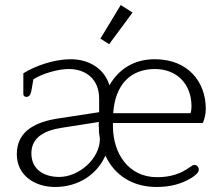

<svg xmlns="http://www.w3.org/2000/svg" viewBox="-20 -734 881 765"><path d="M415 -558 508 -684 461 -714 380 -580ZM199 11C292 11 366 -38 400 -114C437 -34 510 11 604 11C658 11 704 -1 744 -26C759 -36 772 -46 772 -58C772 -68 765 -77 755 -77C749 -77 746 -74 738 -69C701 -42 660 -28 606 -28C492 -28 431 -122 430 -229V-244H788C795 -259 800 -280 800 -300C800 -408 729 -498 597 -498C512 -498 452 -457 416 -394C396 -461 334 -498 262 -498C197 -498 123 -473 73 -442V-359C73 -353 77 -348 85 -348C96 -348 102 -356 105 -372L113 -418C149 -441 211 -459 254 -459C323 -459 375 -418 375 -341V-287L212 -262C127 -249 47 -215 47 -120C47 -33 121 11 199 11ZM431 -283C439 -400 503 -459 597 -459C685 -459 743 -399 743 -310C743 -301 742 -290 739 -283ZM216 -29C155 -29 105 -59 105 -123C105 -189 161 -215 227 -225L374 -248C373 -240 373 -232 374 -224C374 -207 375 -201 378 -181C378 -101 294 -29 216 -29Z"/></svg>

Font: Maitree Light
Style: Regular
Weight: 300
Designer: CadsonDemak Team
Foundry: CadsonDemak
Version: Version 1.000;PS 001.000;hotconv 1.0.88;makeotf.lib2.5.64775